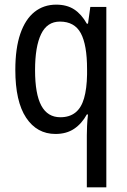

<svg xmlns="http://www.w3.org/2000/svg" viewBox="-20 -567 548 827"><path d="M354 16Q354 -1 355 -24.5Q356 -48 359 -74H354Q332 -34 299 -12Q266 10 219 10Q139 10 92.5 -60Q46 -130 46 -266Q46 -359 67.5 -421.5Q89 -484 128.5 -515.5Q168 -547 222 -547Q268 -547 299.5 -526.5Q331 -506 354 -465H359L369 -537H438V240H354ZM240 -62Q279 -62 304.5 -82Q330 -102 342 -143.5Q354 -185 355 -246V-269Q355 -374 328 -424Q301 -474 238 -474Q183 -474 157 -420Q131 -366 131 -265Q131 -162 158 -112Q185 -62 240 -62Z"/></svg>

Font: Noto Sans Condensed
Style: Regular
Weight: 400
Width: 3
Version: Version 2.013